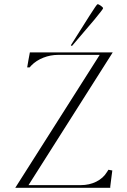

<svg xmlns="http://www.w3.org/2000/svg" viewBox="-20 -894 606 914"><path d="M322.3 -674.8 317.4 -678.7 406.2 -819.3Q440.9 -874 444.3 -874Q449.7 -874 460.2 -866.5Q470.7 -858.9 470.7 -854.5Q470.7 -850.6 429.7 -800.8ZM504.9 -5.9V0H502.9H426.8H107.4H80.1H52.7L454.6 -632.8H256.8Q220.2 -632.8 186.3 -619.4Q152.3 -606 128.9 -582L121.1 -573.2H109.4Q110.8 -583.5 115.2 -607.2Q119.6 -630.9 121.1 -638.7Q122.1 -640.6 122.1 -644.5H130.9H200.2H461.9H489.3H516.6L115.7 -12.7H364.3Q405.3 -12.7 438.5 -29.3Q471.7 -45.9 489.3 -75.2L496.1 -85.9Q502.9 -85 511.7 -83Q514.6 -83 514.6 -82Q513.2 -71.3 509.5 -42.7Q505.9 -14.2 504.9 -5.9Z"/></svg>

Font: Elaris
Style: Regular
Weight: 500
Version: Version 1.0